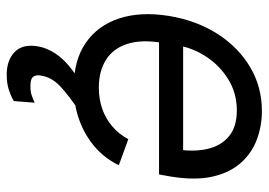

<svg xmlns="http://www.w3.org/2000/svg" viewBox="-135 -458 806 576"><g transform="rotate(90 268.0 -170.0)"><path d="M240.7 11.7Q160.6 11.7 108.4 -24.4Q56.2 -60.5 35.2 -124.8Q14.2 -189 27.8 -273.9Q41.5 -356.4 81.5 -419.2Q121.6 -481.9 181.2 -517.3Q240.7 -552.7 313 -552.7Q356.9 -552.7 397.2 -538.1Q437.5 -523.4 467.3 -491Q497.1 -458.5 509.5 -406Q522 -353.5 509.3 -277.3L503.4 -244.1H82.5L94.7 -316.4H470.7L427.2 -292Q436.5 -346.7 427 -388.4Q417.5 -430.2 388.9 -453.9Q360.4 -477.5 311 -477.5Q259.8 -477.5 218.5 -452.1Q177.2 -426.8 150.6 -386.5Q124 -346.2 116.2 -300.8L108.4 -252.9Q98.1 -190.9 111.8 -148.7Q125.5 -106.4 159.4 -85Q193.4 -63.5 242.7 -63.5Q276.9 -63.5 306.4 -73.7Q335.9 -84 359.1 -103.8Q382.3 -123.5 397.5 -151.9L475.6 -123.5Q456.1 -82.5 421.4 -52.2Q386.7 -22 340.8 -5.1Q294.9 11.7 240.7 11.7ZM204.1 212.9Q160.6 212.9 136 189Q111.3 165 119.1 119.1Q123.5 92.8 140.6 66.7Q157.7 40.5 190.4 15.9Q223.1 -8.8 273.4 -30.3L306.6 0Q271 23.4 241.7 49.8Q212.4 76.2 207 108.4Q203.6 124 210.2 133.1Q216.8 142.1 238.3 141.6Q253.9 142.1 266.6 137.7Q279.3 133.3 288.1 128.9L283.2 191.4Q271 199.2 250.5 206.1Q230 212.9 204.1 212.9Z"/></g></svg>

Font: Inter Tight
Style: Italic
Weight: 400
Italic angle: -9.39999°
Designer: Rasmus Andersson
Foundry: rsms
Version: Version 3.002